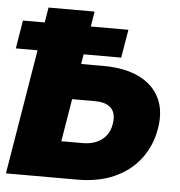

<svg xmlns="http://www.w3.org/2000/svg" viewBox="-56 -777 774 827"><g transform="rotate(5 331.0 -364.0)"><path d="M204.1 -497.6H377.9Q469.7 -497.6 532 -467.5Q594.2 -437.5 621.3 -382.1Q648.4 -326.7 635.7 -250.5Q623 -173.8 579.8 -117.4Q536.6 -61 468 -30.5Q399.4 0 309.6 0H0L120.6 -727.5H319.8L225.6 -158.7H317.9Q351.6 -158.7 377.2 -169.7Q402.8 -180.7 419.2 -201.7Q435.5 -222.7 439.9 -252.4Q444.8 -281.7 437.3 -301.8Q429.7 -321.8 409.2 -332.5Q388.7 -343.3 355 -343.3H178.7ZM-4.4 -540 15.6 -662.1H471.7L451.2 -540Z"/></g></svg>

Font: Inter 20pt Black
Style: Italic
Weight: 900
Italic angle: -9.3988°
Version: Version 4.001;git-66647c0bb